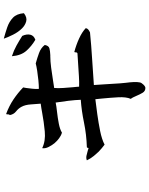

<svg xmlns="http://www.w3.org/2000/svg" viewBox="96 -872 807 1040"><g transform="rotate(-90 500.0 -351.5)"><path d="M868 -291Q867 -283 860.5 -277.5Q854 -272 845 -268Q775 -261 701 -256.5Q627 -252 560 -247Q562 -225 564 -186Q566 -147 569 -106Q570 -98 570.5 -90Q571 -82 572 -74Q575 -52 576 -32Q577 -12 574 2Q573 10 562.5 21Q552 32 544 32Q527 32 518 17Q509 2 502 -15Q498 -24 494 -32.5Q490 -41 485 -47Q496 -72 493.5 -116Q491 -160 487 -200Q486 -211 485 -220.5Q484 -230 483 -239Q449 -235 402 -228.5Q355 -222 310.5 -213Q266 -204 237 -189Q227 -197 218 -204Q209 -211 199 -221Q190 -230 176 -247Q162 -264 152 -285Q164 -290 177.5 -287Q191 -284 205 -280Q211 -278 214 -277Q219 -274 220 -280Q220 -285 223 -285Q291 -287 356.5 -300.5Q422 -314 480 -318Q479 -347 474.5 -385Q470 -423 465 -454Q446 -450 414 -446.5Q382 -443 351 -437Q320 -431 302 -420Q287 -424 272 -435Q257 -446 246 -459Q234 -473 224.5 -492Q215 -511 218 -527Q257 -508 309 -513Q361 -518 409 -527Q422 -529 434.5 -531.5Q447 -534 459 -535Q457 -556 455 -587.5Q453 -619 442 -639Q433 -656 417 -668.5Q401 -681 397 -703Q402 -705 401 -713Q400 -721 404 -722Q447 -706 482 -682.5Q517 -659 547 -630Q546 -626 545.5 -622Q545 -618 544 -614Q542 -598 540 -581.5Q538 -565 539 -545Q559 -545 585 -547.5Q611 -550 636.5 -554Q662 -558 677 -562Q706 -554 733.5 -544Q761 -534 777 -513Q773 -492 759 -488Q745 -484 722 -483Q718 -483 715 -483Q689 -483 654.5 -478.5Q620 -474 589.5 -469Q559 -464 544 -462Q542 -441 544 -412.5Q546 -384 548 -361Q549 -350 550 -341.5Q551 -333 551 -327Q577 -326 607.5 -328Q638 -330 670 -332Q686 -333 701.5 -334Q717 -335 732 -336Q737 -338 737 -344Q736 -350 739 -353Q777 -343 812 -327Q847 -311 868 -291ZM949 -626Q926 -608 905 -613.5Q884 -619 867 -636Q847 -656 832.5 -685Q818 -714 811 -735Q841 -727 872 -716.5Q903 -706 924.5 -685.5Q946 -665 949 -626ZM826 -635Q837 -611 832.5 -591.5Q828 -572 805 -564Q771 -584 745.5 -612.5Q720 -641 716 -691Q747 -681 774 -666Q801 -651 826 -635Z"/></g></svg>

Font: Yuji Syuku
Style: Regular
Weight: 400
Designer: Kataoka Yuji
Foundry: Kinuta Font Factory
Version: Version 3.002